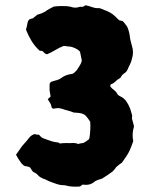

<svg xmlns="http://www.w3.org/2000/svg" viewBox="-20 -659 572 732"><path d="M491 -177Q482 -149 488 -121Q480 -98 475 -87Q470 -76 464 -66.5Q458 -57 445 -39Q440 -36 434.5 -31.5Q429 -27 423 -22Q419 -15 409 -5Q400 2 390 8.5Q380 15 369 22Q362 24 353 27Q344 30 336 37Q326 44 316 45Q311 46 305.5 45.5Q300 45 294 45Q293 46 290.5 48Q288 50 285 52Q272 53 258 52.5Q244 52 230 48Q228 47 221 47Q209 47 197.5 43Q186 39 175 35Q166 32 159 28Q152 24 144 22Q138 19 133 16Q128 13 124 8Q120 3 114.5 0.5Q109 -2 105 -5Q102 -9 99.5 -13Q97 -17 95 -20Q91 -23 87.5 -23.5Q84 -24 81 -25Q74 -25 70 -28.5Q66 -32 62 -36Q57 -43 52 -50.5Q47 -58 43 -66Q41 -67 41 -69Q49 -80 56 -90.5Q63 -101 71 -110Q76 -115 80.5 -120.5Q85 -126 89 -131Q97 -142 107 -146Q112 -149 117.5 -146.5Q123 -144 128 -146Q132 -141 136.5 -137Q141 -133 147 -131Q160 -126 173.5 -121.5Q187 -117 200 -116Q202 -116 204.5 -114.5Q207 -113 208 -112Q221 -114 234 -113.5Q247 -113 260 -114Q265 -114 269 -113Q273 -112 279 -110Q283 -112 288.5 -112.5Q294 -113 298 -114Q304 -117 309 -120.5Q314 -124 319 -128Q321 -132 321 -133Q326 -165 324 -195Q318 -203 313 -210.5Q308 -218 300 -223Q290 -228 280 -228.5Q270 -229 261 -230Q249 -235 238.5 -237.5Q228 -240 217 -244Q202 -249 187 -245Q187 -245 182 -245Q177 -247 176 -253Q175 -259 173 -263L162 -281L173 -291L169 -315V-336Q169 -343 175 -347Q178 -348 182.5 -349.5Q187 -351 191 -352Q205 -355 214 -362Q230 -374 253 -377Q255 -377 256 -377.5Q257 -378 259 -379Q267 -384 274 -393Q279 -402 284.5 -410Q290 -418 292 -428L285 -462Q284 -463 281 -466Q278 -469 276 -470Q268 -475 258.5 -478.5Q249 -482 239 -482Q235 -482 231.5 -483Q228 -484 223 -484Q207 -478 191.5 -468.5Q176 -459 159 -452Q151 -454 146 -460.5Q141 -467 132 -465Q113 -482 100.5 -502.5Q88 -523 79 -546Q81 -552 82.5 -559Q84 -566 85 -572Q88 -587 101 -588Q103 -588 105 -589Q108 -591 112 -594.5Q116 -598 120 -601Q123 -604 126 -604Q138 -607 151 -614Q159 -620 168 -625Q177 -630 185 -634Q193 -635 201 -635.5Q209 -636 216 -636Q225 -636 233.5 -635.5Q242 -635 250 -633Q264 -628 277 -631Q282 -633 286.5 -633Q291 -633 296 -633L306 -639Q320 -636 332.5 -631.5Q345 -627 359 -628Q364 -627 368.5 -625Q373 -623 377 -621Q401 -614 421 -595Q424 -591 428 -587.5Q432 -584 436 -581Q439 -580 442.5 -580Q446 -580 448 -578Q453 -574 457 -568Q461 -562 465 -557Q469 -548 471.5 -538.5Q474 -529 475 -520Q476 -510 478.5 -501.5Q481 -493 483 -484Q491 -460 483 -435Q481 -424 475.5 -413.5Q470 -403 466 -393Q465 -391 463.5 -389Q462 -387 461 -385Q456 -381 450.5 -377Q445 -373 442 -367Q439 -361 433.5 -358.5Q428 -356 423 -351Q412 -340 402 -337Q400 -333 400.5 -331Q401 -329 402 -327Q404 -326 405 -324.5Q406 -323 407 -322Q414 -317 420 -311Q426 -305 429 -298Q431 -297 433 -295Q435 -293 436 -293Q452 -286 461 -273.5Q470 -261 476 -245Q478 -239 480 -232.5Q482 -226 484 -218Q484 -216 483.5 -213.5Q483 -211 483 -207Q485 -200 487 -193Q489 -186 491 -177Z"/></svg>

Font: Daruma Drop One
Style: Regular
Weight: 400
Designer: Maniackers Design
Version: Version 1.000